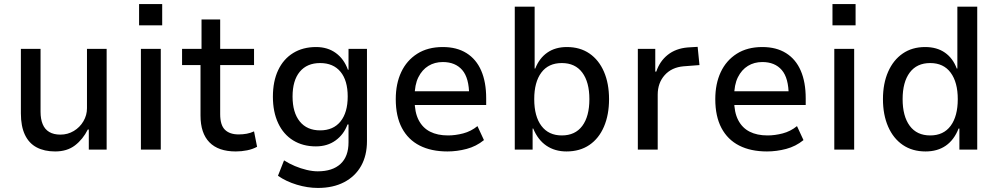

<svg xmlns="http://www.w3.org/2000/svg" viewBox="-20 -738 4924 947"><path d="M252 9Q199 9 161 -11Q123 -31 103 -73Q83 -115 83 -179V-497H180V-187Q180 -151 190.5 -125.5Q201 -100 223 -87Q245 -74 278 -74Q314 -74 344 -92Q374 -110 391.5 -140Q409 -170 409 -204V-497H506V0H418V-99H413Q389 -51 350 -21Q311 9 252 9Z M666 -613V-718H780V-613ZM675 0V-497H773V0Z M1143 9Q1057 9 1013 -36Q969 -81 969 -168V-417H878V-497H974V-642H1066V-497H1233V-417H1066V-175Q1066 -121 1089.5 -98Q1113 -75 1157 -75Q1178 -75 1197 -78.5Q1216 -82 1233 -90L1248 -14Q1226 -2 1198.5 3.5Q1171 9 1143 9Z M1548 189Q1497 189 1444 173Q1391 157 1351 129L1381 53Q1406 69 1434.5 81Q1463 93 1492.5 100Q1522 107 1547 107Q1620 107 1659.5 70.5Q1699 34 1699 -36V-124H1694Q1676 -75 1635.5 -45.5Q1595 -16 1538 -16Q1474 -16 1426 -45.5Q1378 -75 1352 -130.5Q1326 -186 1326 -261Q1326 -337 1352 -392Q1378 -447 1426 -476.5Q1474 -506 1539 -506Q1596 -506 1636.5 -476.5Q1677 -447 1696 -394H1699V-497H1790V-42Q1790 29 1761 80.5Q1732 132 1677.5 160.5Q1623 189 1548 189ZM1559 -95Q1624 -95 1659.5 -139Q1695 -183 1695 -262Q1695 -341 1659.5 -384Q1624 -427 1559 -427Q1494 -427 1458.5 -384Q1423 -341 1423 -262Q1423 -183 1458.5 -139Q1494 -95 1559 -95Z M2187 9Q2107 9 2050 -20Q1993 -49 1962.5 -106.5Q1932 -164 1932 -249Q1932 -325 1959 -382.5Q1986 -440 2038 -473Q2090 -506 2164 -506Q2233 -506 2281 -476Q2329 -446 2353.5 -389.5Q2378 -333 2378 -253V-220H2006V-288H2311L2294 -267Q2294 -353 2260 -392.5Q2226 -432 2164 -432Q2124 -432 2093 -413Q2062 -394 2043.5 -357Q2025 -320 2025 -262V-244Q2025 -184 2045 -145.5Q2065 -107 2101.5 -88.5Q2138 -70 2190 -70Q2226 -70 2264.5 -80Q2303 -90 2335 -116L2367 -47Q2329 -16 2281.5 -3.5Q2234 9 2187 9Z M2774 9Q2717 9 2675 -19.5Q2633 -48 2610 -104H2607V0H2519V-705H2617V-400H2620Q2640 -451 2679.5 -478.5Q2719 -506 2776 -506Q2841 -506 2887.5 -474Q2934 -442 2959 -384Q2984 -326 2984 -249Q2984 -172 2959 -113.5Q2934 -55 2887 -23Q2840 9 2774 9ZM2751 -70Q2817 -70 2852 -117Q2887 -164 2887 -249Q2887 -333 2852 -380Q2817 -427 2751 -427Q2685 -427 2650 -380Q2615 -333 2615 -249Q2615 -164 2650.5 -117Q2686 -70 2751 -70Z M3126 0V-497H3212V-385H3217Q3234 -436 3273.5 -467.5Q3313 -499 3372 -504L3421 -507L3430 -417L3352 -411Q3293 -406 3258.5 -367.5Q3224 -329 3224 -271V0Z M3763 9Q3683 9 3626 -20Q3569 -49 3538.5 -106.5Q3508 -164 3508 -249Q3508 -325 3535 -382.5Q3562 -440 3614 -473Q3666 -506 3740 -506Q3809 -506 3857 -476Q3905 -446 3929.5 -389.5Q3954 -333 3954 -253V-220H3582V-288H3887L3870 -267Q3870 -353 3836 -392.5Q3802 -432 3740 -432Q3700 -432 3669 -413Q3638 -394 3619.5 -357Q3601 -320 3601 -262V-244Q3601 -184 3621 -145.5Q3641 -107 3677.5 -88.5Q3714 -70 3766 -70Q3802 -70 3840.5 -80Q3879 -90 3911 -116L3943 -47Q3905 -16 3857.5 -3.5Q3810 9 3763 9Z M4086 -613V-718H4200V-613ZM4095 0V-497H4193V0Z M4545 9Q4480 9 4433 -23Q4386 -55 4360.5 -113.5Q4335 -172 4335 -249Q4335 -326 4360.5 -384Q4386 -442 4432.5 -474Q4479 -506 4543 -506Q4601 -506 4640.5 -478.5Q4680 -451 4699 -400H4702V-705H4800V0H4712V-104H4708Q4686 -48 4645 -19.5Q4604 9 4545 9ZM4568 -70Q4634 -70 4669 -117.5Q4704 -165 4704 -249Q4704 -332 4669 -379.5Q4634 -427 4568 -427Q4502 -427 4467 -380Q4432 -333 4432 -249Q4432 -165 4467 -117.5Q4502 -70 4568 -70Z"/></svg>

Font: Nunito Sans 7pt SemiCondensed Medium
Style: Regular
Weight: 500
Width: 4
Designer: Vernon Adams
Foundry: Vernon Adams
Version: Version 3.101;gftools[0.9.27]